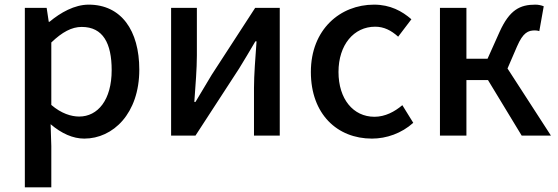

<svg xmlns="http://www.w3.org/2000/svg" viewBox="-20 -584 2405 827"><path d="M87 223H201V45L198 -49C245 -9 294 13 343 13C467 13 580 -95 580 -284C580 -453 502 -564 362 -564C301 -564 241 -530 193 -490H190L181 -550H87ZM321 -82C287 -82 244 -95 201 -132V-401C248 -446 289 -468 332 -468C424 -468 461 -397 461 -282C461 -153 401 -82 321 -82Z M717 0H822L1010 -289C1030 -321 1060 -372 1080 -406H1085C1080 -335 1074 -262 1074 -205V0H1185V-550H1079L892 -262C873 -229 841 -178 822 -145H817C822 -215 828 -288 828 -345V-550H717Z M1582 13C1645 13 1710 -10 1760 -55L1713 -131C1680 -103 1639 -81 1593 -81C1501 -81 1438 -158 1438 -274C1438 -391 1504 -469 1596 -469C1634 -469 1665 -453 1695 -426L1752 -501C1712 -536 1661 -564 1591 -564C1446 -564 1319 -458 1319 -274C1319 -92 1433 13 1582 13Z M2166 -289 2207 -384C2233 -444 2255 -453 2284 -453C2292 -453 2296 -452 2303 -450L2322 -557C2312 -561 2299 -564 2286 -564C2220 -564 2175 -542 2132 -447L2080 -331H1989V-550H1875V0H1989V-239H2082L2227 0H2353Z"/></svg>

Font: Noto Sans T Chinese Medium
Style: Regular
Weight: 500
Designer: Ryoko NISHIZUKA (kana & ideographs); Paul D. Hunt (Latin, Greek & Cyrillic); Wenlong ZHANG (bopomofo); Sandoll Communica
Foundry: Adobe Systems Incorporated
Version: Version 1.000;PS 1;hotconv 1.0.78;makeotf.lib2.5.61930